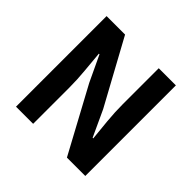

<svg xmlns="http://www.w3.org/2000/svg" viewBox="-180 -925 1109 1109"><g transform="rotate(45 374.5 -370.0)"><path d="M91 -740H242L457 -346L531 -186H536Q530 -244 523.5 -313Q517 -382 517 -445V-740H657V0H507L293 -396L218 -555H213Q218 -495 224.5 -428Q231 -361 231 -297V0H91Z"/></g></svg>

Font: SpoqaHanSansJP-Bold
Style: Regular
Weight: 700
Designer: [Source Han Sans]
Ryoko NISHIZUKA  (kana & ideographs); Paul D. Hunt (Latin, Greek & Cyrillic); Wenlong ZHANG  (bopomofo
Foundry: Spoqa (http://bi.spoqa.com)
Version: Version 1.002.20150607